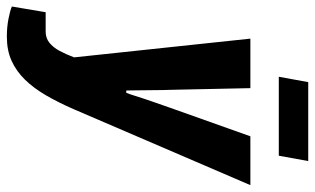

<svg xmlns="http://www.w3.org/2000/svg" viewBox="-250 -536 941 574"><g transform="rotate(90 221.0 -249.5)"><path d="M44 201Q15 201 -10 196Q-35 191 -46 186L-29 85H29Q48 85 62 74Q76 63 86.5 43.5Q97 24 106 0L50 -527H198L203 -290Q204 -265 204 -240Q204 -215 204.5 -193.5Q205 -172 205 -156H212Q216 -166 220 -179Q224 -192 229.5 -208.5Q235 -225 242 -245Q249 -265 257 -288L342 -527H488L261 1Q241 47 219.5 84Q198 121 172.5 147Q147 173 116 187Q85 201 44 201ZM164 -612 180 -700H416L400 -612Z"/></g></svg>

Font: Archivo Condensed ExtraBold
Style: Italic
Weight: 800
Width: 3
Italic angle: -10°
Designer: Hector Gatti
Foundry: Omnibus-Type
Version: Version 2.001